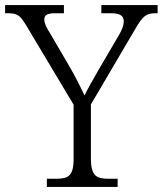

<svg xmlns="http://www.w3.org/2000/svg" viewBox="-28 -734 639 754"><path d="M156 0H434V-32H399C352 -32 329 -42 329 -111V-324L503 -620C532 -670 546 -682 581 -682H591V-714H370V-682H408C445 -682 458 -671 458 -650C458 -636 452 -618 439 -596L361 -463C337 -421 315 -383 304 -359C288 -393 267 -435 243 -476L167 -606C156 -623 146 -641 146 -657C146 -671 152 -682 188 -682H223V-714H-8V-682H3C42 -682 52 -672 75 -634L261 -323V-109C261 -41 238 -32 191 -32H156Z"/></svg>

Font: Noto Serif Tamil Light
Style: Italic
Weight: 300
Italic angle: -12°
Designer: Indian Type Foundry, Tom Grace, and the Monotype Design Team
Foundry: Monotype Imaging Inc.
Version: Version 2.003